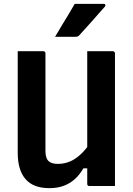

<svg xmlns="http://www.w3.org/2000/svg" viewBox="-20 -966 690 997"><path d="M577 0Q555 0 533 0Q511 0 489 0Q467 0 444 0Q442 0 440 -0.5Q438 -1 437 -2Q436 -3 435 -4Q434 -5 433.5 -7Q433 -9 433 -11Q433 -97 433 -183Q433 -269 433 -355.5Q433 -442 433 -528Q433 -614 433 -700Q456 -700 477.5 -700Q499 -700 521.5 -700Q544 -700 566 -700Q569 -700 571.5 -698.5Q574 -697 575.5 -694.5Q577 -692 577 -689Q577 -617 577 -544Q577 -471 577 -398.5Q577 -326 577 -253.5Q577 -181 577 -109Q577 -79 577 -51.5Q577 -24 577 0ZM237 11Q194 11 163 -1Q132 -13 112 -36.5Q92 -60 82 -94Q72 -128 72 -173Q72 -239 72 -309Q72 -379 72 -453Q72 -527 72 -600Q72 -625 72 -650Q72 -675 72 -700Q106 -700 139 -700Q172 -700 205 -700Q209 -700 211 -698.5Q213 -697 214.5 -695Q216 -693 216 -689Q216 -605 216 -518Q216 -431 216 -345.5Q216 -260 216 -182Q216 -146 231 -130.5Q246 -115 281 -115Q314 -115 343.5 -127.5Q373 -140 401 -166.5Q429 -193 455 -234V-92H413Q394 -59 368.5 -36Q343 -13 310.5 -1Q278 11 237 11ZM368 -946Q406 -946 427.5 -946Q449 -946 468.5 -946Q488 -946 519 -946Q525 -946 527 -941.5Q529 -937 525 -932Q506 -911 492 -895Q478 -879 464.5 -863.5Q451 -848 433.5 -829Q416 -810 390 -781Q388 -779 384 -777Q380 -775 374 -775Q346 -775 328.5 -775Q311 -775 297 -775Q283 -775 266 -775Q284 -806 300.5 -833Q317 -860 334 -888Q351 -916 368 -946Z"/></svg>

Font: Recursive
Style: Bold
Weight: 700
Version: Version 1.085